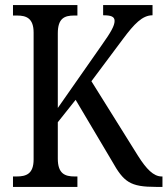

<svg xmlns="http://www.w3.org/2000/svg" viewBox="-20 -734 658 754"><path d="M31 0H284V-41H273C235 -41 207 -52 207 -111V-254L277 -342L420 -101C466 -19 491 0 593 0H618V-41H615C583 -41 555 -70 522 -122L339 -415L463 -581C507 -640 539 -674 579 -674V-714H385V-674C416 -674 430 -669 430 -652C430 -633 416 -608 379 -556L207 -310V-603C207 -662 233 -673 271 -673H284V-714H31V-673H47C84 -673 112 -662 112 -606V-108C112 -51 83 -41 45 -41H31Z"/></svg>

Font: Noto Serif Tamil Condensed
Style: Italic
Weight: 400
Width: 3
Italic angle: -12°
Designer: Indian Type Foundry, Tom Grace, and the Monotype Design Team
Foundry: Monotype Imaging Inc.
Version: Version 2.003